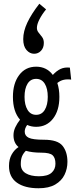

<svg xmlns="http://www.w3.org/2000/svg" viewBox="-20 -832 415 1025"><path d="M173 -155Q147 -155 125 -165Q118 -155 115 -146.5Q112 -138 112 -129Q112 -107 133.5 -96.5Q155 -86 215 -86Q288 -86 314 -53.5Q340 -21 340 32Q340 69 324.5 101Q309 133 275 153Q241 173 186 173Q112 173 70 143Q28 113 28 54Q28 18 42.5 -7.5Q57 -33 79 -47Q52 -69 52 -110Q52 -132 62 -153Q72 -174 87 -193Q49 -236 49 -315Q49 -387 82.5 -431.5Q116 -476 173 -476Q229 -476 262 -432Q282 -454 303.5 -464Q325 -474 353 -471L360 -407Q339 -410 320.5 -406Q302 -402 286 -389Q297 -356 297 -315Q297 -242 263 -198.5Q229 -155 173 -155ZM173 -219Q203 -219 219 -245.5Q235 -272 235 -315Q235 -359 219 -385Q203 -411 173 -411Q143 -411 127 -385Q111 -359 111 -315Q111 -272 127 -245.5Q143 -219 173 -219ZM91 44Q91 77 117.5 93Q144 109 188 109Q234 109 255 90.5Q276 72 276 42Q276 11 261 -3Q246 -17 200 -17Q176 -17 155.5 -19.5Q135 -22 118 -27Q104 -13 97.5 3Q91 19 91 44ZM190 -812 226 -782Q204 -755 190.5 -728.5Q177 -702 177 -683Q177 -669 186 -658Q195 -647 204.5 -634.5Q214 -622 214 -603Q214 -577 199 -561Q184 -545 162 -545Q139 -545 121.5 -565Q104 -585 104 -623Q104 -665 126 -711.5Q148 -758 190 -812Z"/></svg>

Font: Inconsolata Condensed Medium
Style: Regular
Weight: 500
Width: 3
Monospace: yes
Designer: Raph Levien, Cyreal, Brenton Simpson
Foundry: Raph Levien, Cyreal, Google
Version: Version 3.100; ttfautohint (v1.8.4.7-5d5b)